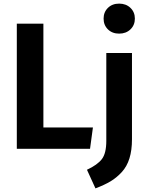

<svg xmlns="http://www.w3.org/2000/svg" viewBox="-20 -823 819 1062"><path d="M577 -779.5Q601 -803 639 -803Q677 -803 701.5 -779.5Q726 -756 726 -720Q726 -684 701.5 -660.5Q677 -637 639 -637Q601 -637 577 -660.5Q553 -684 553 -720Q553 -756 577 -779.5ZM220 -692V-118H494L478 0H73V-692ZM710 -530V-53Q710 8 696 53Q682 98 653.5 129Q625 160 591.5 180Q558 200 508 219L461 116Q519 89 543.5 57Q568 25 568 -44V-530Z"/></svg>

Font: Fira Sans SemiBold
Style: Regular
Weight: 600
Designer: bBox Type GmbH & Carrois Corporate GbR & Edenspiekermann AG
Foundry: bBox Type GmbH & Carrois Corporate GbR & Edenspiekermann AG
Version: Version 4.301;PS 004.301;hotconv 1.0.88;makeotf.lib2.5.64775